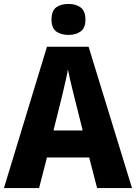

<svg xmlns="http://www.w3.org/2000/svg" viewBox="-20 -953 689 973"><path d="M472 0 432 -155H218L178 0H0L218 -716H429L649 0ZM360 -448Q355 -468 348 -496Q341 -524 334.5 -552.5Q328 -581 324 -601Q321 -581 314.5 -552.5Q308 -524 301.5 -496Q295 -468 290 -448L251 -292H399ZM327 -933Q365 -933 389 -915Q413 -897 413 -854Q413 -811 388.5 -793.5Q364 -776 327 -776Q289 -776 265 -793.5Q241 -811 241 -854Q241 -898 264.5 -915.5Q288 -933 327 -933Z"/></svg>

Font: Noto Sans SemiCondensed ExtraBold
Style: Regular
Weight: 800
Width: 4
Designer: Monotype Design Team
Foundry: Monotype Imaging Inc.
Version: Version 2.013; ttfautohint (v1.8.4.7-5d5b)